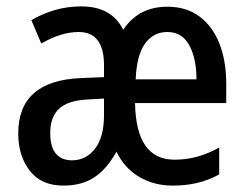

<svg xmlns="http://www.w3.org/2000/svg" viewBox="-20 -570 769 600"><path d="M503 -549Q563 -549 604 -518Q645 -487 666 -433Q687 -379 687 -308V-248H402Q405 -71 525 -71Q563 -71 597 -80.5Q631 -90 665 -109V-25Q632 -7 597 1.5Q562 10 519 10Q462 10 415.5 -17Q369 -44 344 -96Q314 -42 275 -16Q236 10 178 10Q109 10 73 -36.5Q37 -83 37 -153Q37 -318 233 -326L305 -329V-366Q305 -470 226 -470Q198 -470 169 -461Q140 -452 109 -434L78 -507Q110 -526 149.5 -538Q189 -550 234 -550Q329 -550 365 -477Q413 -549 503 -549ZM503 -470Q459 -470 433 -433.5Q407 -397 404 -322H594Q594 -387 571.5 -428.5Q549 -470 503 -470ZM253 -259Q192 -256 164.5 -230Q137 -204 137 -155Q137 -110 155 -89.5Q173 -69 205 -69Q249 -69 277 -105.5Q305 -142 305 -210V-262Z"/></svg>

Font: Noto Sans Malayalam Condensed Medium
Style: Regular
Weight: 500
Width: 3
Designer: Jelle Bosma - Monotype Design Team
Foundry: Monotype Imaging Inc.
Version: Version 2.104; ttfautohint (v1.8.4.7-5d5b)